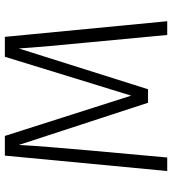

<svg xmlns="http://www.w3.org/2000/svg" viewBox="22 -748 725 810"><g transform="rotate(-90 385.0 -342.5)"><path d="M635 -685H551L387 -152L217 -685H134L69 0H126L156 -330C165 -435 176 -558 179 -626L357 -81H414L586 -626C590 -564 601 -438 612 -328L643 0H701Z"/></g></svg>

Font: FiraGO Light
Style: Regular
Weight: 300
Designer: bBox Type
Foundry: bBox Type GmbH
Version: Version 1.001;PS 001.001;hotconv 1.0.88;makeotf.lib2.5.64775